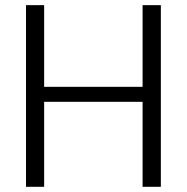

<svg xmlns="http://www.w3.org/2000/svg" viewBox="-20 -719 719 739"><path d="M528.8 0V-327.1H149.9V0H80.1V-699.2H149.9V-384.8H528.8V-699.2H599.1V0Z"/></svg>

Font: SVN-Poppins Light
Style: Regular
Weight: 300
Designer: Ninad Kale (Devanagari), Jonny Pinhorn (Latin)
Foundry: Indian Type Foundry
Version: Version 3.002 2017